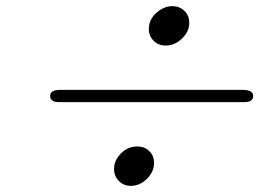

<svg xmlns="http://www.w3.org/2000/svg" viewBox="-20 -564 868 628"><path d="M175.8 -270H773.9Q808.1 -270 808.1 -250Q808.1 -230 778.8 -230H172.9Q144 -230 144 -250Q144 -270 175.8 -270ZM353 -11.2Q353 -39.1 375.5 -62Q397.9 -85 429.2 -85Q452.1 -85 468 -70.1Q483.9 -55.2 483.9 -30.8Q483.9 -2 460.4 21Q437 43.9 408.2 43.9Q384.3 43.9 368.7 27.8Q353 11.7 353 -11.2ZM466.8 -469.2Q466.8 -500 491.5 -522Q516.1 -543.9 543.9 -543.9Q566.9 -543.9 583 -528.6Q599.1 -513.2 599.1 -488.8Q599.1 -460.9 575.4 -438Q551.8 -415 522 -415Q498 -415 482.4 -430.7Q466.8 -446.3 466.8 -469.2Z"/></svg>

Font: CMU Concrete
Style: Italic
Weight: 500
Italic angle: -14.04°
Version: Version 0.7.0